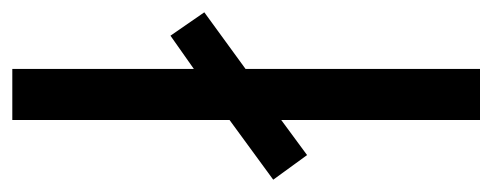

<svg xmlns="http://www.w3.org/2000/svg" viewBox="-281 -536 800 312"><g transform="rotate(90 119.0 -380.0)"><path d="M75 0H158V-353L255 -424L215 -479L158 -437V-760H75V-379L-17 -312L21 -257L75 -295Z"/></g></svg>

Font: Noto Sans Telugu Condensed
Style: Regular
Weight: 400
Width: 3
Designer: Jelle Bosma - Monotype Design Team
Foundry: Monotype Imaging Inc.
Version: Version 2.005